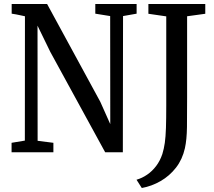

<svg xmlns="http://www.w3.org/2000/svg" viewBox="-20 -763 1073 962"><path d="M38 0V-47.5L104.5 -58.5L105 -681.5Q94 -684 83.2 -686.2Q72.5 -688.5 61.2 -690.8Q50 -693 38.5 -694.5V-743H216L482.5 -253L532.5 -141L532 -682.5L457.5 -694.5V-743H664.5V-694.5L596.5 -682.5L595.5 0H507L232 -503L168 -634.5L168.5 -57.5L247.5 -47.5V0ZM664 137.5Q692 129.5 717.2 112.2Q742.5 95 762.2 69Q782 43 793.5 8.5Q801.5 -17.5 805.8 -47.5Q810 -77.5 811.5 -122Q813 -166.5 813 -234.5V-681L723.5 -694V-743H1008.5V-694L917.5 -681.5V-275Q917.5 -189.5 916.8 -126.5Q916 -63.5 906.5 -20.5Q894 35.5 861.8 77Q829.5 118.5 784.8 144.2Q740 170 690.5 179Z"/></svg>

Font: Merriweather 24pt SemiCondensed
Style: Regular
Weight: 400
Width: 4
Designer: Eben Sorkin
Foundry: Eben Sorkin
Version: Version 2.100